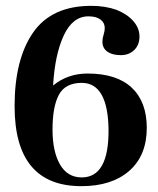

<svg xmlns="http://www.w3.org/2000/svg" viewBox="-20 -627 540 658"><path d="M259 11Q30 11 30 -263Q30 -424 93.5 -515.5Q157 -607 293 -607Q341 -607 380 -593Q417 -578 437.5 -554Q458 -530 458 -502Q458 -473 440 -455.5Q422 -438 394 -438Q365 -438 348 -450Q331 -462 331 -484Q331 -496 335 -508Q339 -520 339 -531Q339 -549 324.5 -560Q310 -571 283 -571Q229 -571 198.5 -505.5Q168 -440 162 -334Q212 -375 280 -375Q380 -375 431.5 -326.5Q483 -278 483 -189Q483 -94 423 -41.5Q363 11 259 11ZM260 -19Q353 -19 352 -182Q350 -343 260 -343Q204 -343 182 -302.5Q160 -262 160 -183Q160 -108 185.5 -63.5Q211 -19 260 -19Z"/></svg>

Font: UnnaBold
Style: Bold
Weight: 700
Designer: Jorge de Buen Unna
Foundry: Omnibus-Type
Version: Version 2.008;hotconv 1.0.109;makeotfexe 2.5.65596